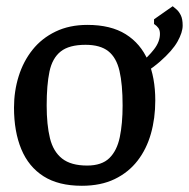

<svg xmlns="http://www.w3.org/2000/svg" viewBox="-20 -586 607 617"><path d="M243 11Q168 11 120 -19.5Q72 -50 48.5 -106.5Q25 -163 25 -240Q25 -293 40 -341Q55 -389 84.5 -426Q114 -463 158.5 -484.5Q203 -506 261 -506Q336 -506 384 -476Q432 -446 455.5 -391.5Q479 -337 479 -263Q479 -206 465 -156.5Q451 -107 422 -69.5Q393 -32 348.5 -10.5Q304 11 243 11ZM260 -54Q307 -54 331.5 -78Q356 -102 365 -145.5Q374 -189 374 -247Q374 -315 364 -358Q354 -401 328 -421.5Q302 -442 255 -442Q202 -442 175 -420.5Q148 -399 139 -356Q130 -313 130 -247Q130 -185 140.5 -142Q151 -99 179.5 -76.5Q208 -54 260 -54ZM381 -314 379 -347Q404 -362 430 -382.5Q456 -403 475 -427.5Q494 -452 494 -477Q494 -489 489 -496Q484 -503 475 -509V-524L535 -566Q540 -562 547.5 -555.5Q555 -549 561 -537Q567 -525 567 -504Q567 -482 550.5 -452.5Q534 -423 494 -388Q454 -353 381 -314Z"/></svg>

Font: Faustina Light Medium
Style: Regular
Weight: 500
Version: Version 1.200